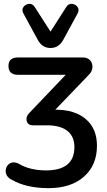

<svg xmlns="http://www.w3.org/2000/svg" viewBox="-20 -786 553 996"><path d="M242 -537Q198 -537 175 -581L102 -715Q91 -735 101.5 -749.5Q112 -764 130 -766Q148 -768 160 -750L242 -622L324 -750Q336 -768 354 -766Q372 -764 382.5 -749.5Q393 -735 382 -715L309 -581Q286 -537 242 -537ZM232 190Q117 190 42 147Q19 136 12.5 118Q6 100 13 83Q20 66 36.5 59Q53 52 77 63Q106 81 142.5 89.5Q179 98 218 98Q366 98 366 -23Q366 -78 329.5 -107Q293 -136 222 -136H151Q124 -136 118.5 -159Q113 -182 134 -202L321 -398H73Q24 -398 24 -444Q24 -488 73 -488H408Q435 -488 448 -472.5Q461 -457 459.5 -435.5Q458 -414 439 -396L267 -217Q369 -217 426 -167.5Q483 -118 483 -30Q483 71 415.5 130.5Q348 190 232 190Z"/></svg>

Font: Chiron GoRound TC M
Style: Regular
Weight: 500
Designer: Ryoko NISHIZUKA 西塚涼子 (kana, bopomofo & ideographs); Paul D. Hunt (Latin, Greek & Cyrillic); Sandoll Communications 산돌커뮤니
Foundry: Adobe
Version: Version 1.000;hotconv 1.1.1;makeotfexe 2.6.0